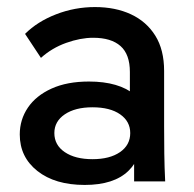

<svg xmlns="http://www.w3.org/2000/svg" viewBox="-20 -514 551 544"><path d="M360 0V-173L348 -207V-310Q348 -360 321.5 -383.5Q295 -407 244 -407Q208 -407 167.5 -392.5Q127 -378 96 -350L51 -418Q86 -453 139 -473.5Q192 -494 249 -494Q307 -494 351 -473.5Q395 -453 420 -413Q445 -373 445 -313V-157Q445 -118 445.5 -79Q446 -40 448 0ZM220 10Q136 10 86 -29.5Q36 -69 36 -133Q36 -175 59 -209Q82 -243 126 -263Q170 -283 232 -283Q317 -283 362.5 -245Q408 -207 408 -144H385Q385 -70 344 -30Q303 10 220 10ZM242 -63Q291 -63 320 -83Q349 -103 349 -137Q349 -170 320.5 -190Q292 -210 242 -210Q193 -210 163.5 -190Q134 -170 134 -137Q134 -103 163.5 -83Q193 -63 242 -63Z"/></svg>

Font: SUSE Medium
Style: Regular
Weight: 500
Designer: Rene Bieder
Foundry: SUSE
Version: Version 1.000